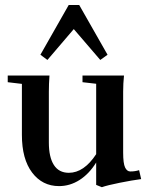

<svg xmlns="http://www.w3.org/2000/svg" viewBox="-20 -740 601 775"><path d="M171.4 -498 143.1 -519 257.3 -719.7H299.8L414.1 -519L384.8 -498L277.8 -622.6ZM218.3 11.2Q150.9 11.2 109.6 -43.5Q68.4 -98.1 68.4 -195.3V-401.4L11.2 -408.2V-435.1H179.7Q177.2 -400.9 177.2 -370.1V-165Q177.2 -105.5 197.5 -74Q217.8 -42.5 257.8 -42.5Q318.8 -42.5 368.2 -117.7V-401.9L313 -408.2V-435.1H480.5Q477.1 -403.3 477.1 -370.1V-124.5Q477.1 -80.1 484.9 -64Q492.7 -47.9 505.9 -47.9Q525.4 -47.9 541.5 -53.2L549.8 -17.1Q512.7 -12.2 462.9 -2.2Q413.1 7.8 391.1 15.6L368.2 6.3V-84Q339.8 -38.1 301 -13.4Q262.2 11.2 218.3 11.2Z"/></svg>

Font: Elstob SemiBold
Style: Regular
Weight: 600
Designer: Peter S. Baker
Version: Version 1.015